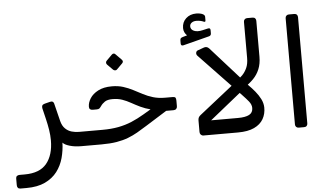

<svg xmlns="http://www.w3.org/2000/svg" viewBox="-113 -920 2190 1276"><g transform="rotate(-5 982.0 -281.5)"><path d="M-26.3 247.1Q-38.1 247.1 -43.8 240.6Q-49.4 234.2 -49.4 222.3V178.6Q-49.4 167.3 -42.8 161.8Q-36.2 156.2 -23.7 156.2H9.6Q110 156.2 156.3 99.5Q202.5 42.9 202.5 -55.1Q202.5 -88.6 196.7 -125.1Q190.9 -161.6 181.7 -199.6L164.6 -270.7Q162.2 -282.1 165.8 -289.7Q169.4 -297.2 183.1 -300.8L218 -309.6Q228.9 -312.1 234 -310.2Q239.2 -308.2 242.3 -303.3Q245.4 -298.4 246.7 -291.3L275.2 -176.4Q283.4 -144.2 302.1 -126Q320.7 -107.7 344.8 -100.9Q368.8 -94.1 393.4 -94.1H413Q430.4 -94.1 430.4 -79.1V-28.1Q430.4 1.9 400.4 1.9Q356.8 1.9 323 -8.2Q289.1 -18.3 277.6 -32.7Q276.2 19.2 262.7 69.1Q249.1 119 218.8 159.1Q188.4 199.1 138 223.1Q87.6 247.1 13.2 247.1Z M400 1.9Q385 1.9 385 -13.1V-64.1Q385 -94.1 415 -94.1H550.1Q608.9 -94.1 656.5 -103.1Q704.1 -112.2 746.1 -129.8Q788.1 -147.5 830.9 -172.9L927.2 -229.8L1004 -196.2L841.6 -94.6Q808.2 -73.4 778 -56.1Q747.9 -38.8 713.9 -25.7Q679.9 -12.6 636.7 -5.3Q593.4 1.9 534.4 1.9ZM977.6 -182.9V-190.6Q924.1 -190.6 884.3 -200.7Q844.5 -210.7 813.4 -225.7Q782.4 -240.7 755 -256.1Q727.7 -271.4 699 -281.6Q670.2 -291.7 634.1 -291.7Q600.4 -291.7 582.7 -279.8Q564.9 -267.9 554 -251.4Q547.4 -241.9 541.8 -237.2Q536.2 -232.6 522.6 -232.6H497.6Q473.4 -232.6 473.4 -254.4Q473.4 -282.2 491.1 -310.3Q508.7 -338.4 545.3 -357.6Q581.9 -376.8 636.7 -376.8Q678.6 -376.8 712.4 -366.1Q746.1 -355.4 776.4 -339.7Q806.7 -324.1 837.4 -308Q868.1 -291.9 903.6 -281.2Q939.2 -270.5 984.7 -270.5H1033.3Q1047.9 -270.5 1052.2 -264.6Q1056.4 -258.7 1056.4 -244.4V-206.8Q1056.4 -196.1 1049.9 -189.5Q1043.3 -182.9 1031.6 -182.9ZM680.5 -484.7Q675.7 -480 668.5 -480.5Q661.3 -481 655.7 -485.7L617.6 -523.9Q612.6 -529.7 612.6 -536.7Q612.6 -543.7 617.6 -548.7L655.7 -586.9Q661.3 -592.4 668 -592.5Q674.7 -592.6 679.5 -586.9L717.3 -548.7Q731.2 -535.4 718.7 -522.9Z M1211.2 1.9Q1191.2 -4.1 1191.2 -24.1V-100.2Q1191.2 -111.5 1194.7 -119.2Q1198.1 -127 1207.6 -134.7L1447.7 -324.6L1499.1 -274.6L1275 -94.1H1453.9Q1503.7 -94.1 1529 -107.5Q1554.3 -120.9 1554.3 -152.3Q1554.3 -175.1 1536.3 -197.1Q1518.2 -219.1 1499.4 -238.6L1222.8 -528.3Q1213.3 -537.6 1214.9 -549Q1216.6 -560.4 1226.2 -564.6L1266.8 -579.3Q1276.5 -583.5 1286.1 -581.7Q1295.7 -579.9 1304.1 -570.8L1541.6 -305.2Q1564.5 -282.7 1585.1 -257.5Q1605.7 -232.3 1619.6 -205.2Q1633.4 -178 1634.2 -149.3Q1635.1 -106.4 1615.6 -72Q1596.1 -37.6 1554.2 -17.8Q1512.4 1.9 1445.7 1.9ZM1516.9 -294.2 1465.7 -340Q1487.4 -354.9 1506.2 -373.9Q1524.9 -392.9 1537.1 -420Q1549.3 -447.1 1549.3 -486.6V-727Q1549.3 -737 1555.8 -743.5Q1562.3 -750 1572.3 -750H1608.7Q1619.7 -750 1625.7 -743.5Q1631.7 -737 1631.7 -727V-486.7Q1631.7 -440.3 1616.9 -404.6Q1602.1 -368.8 1576 -342.1Q1549.9 -315.3 1516.9 -294.2ZM1135.1 -606.8Q1125.9 -604.8 1121.8 -608.6Q1117.7 -612.4 1117.7 -620.2V-638.6Q1117.7 -651.1 1121.8 -655.2Q1125.9 -659.2 1135.4 -662.1L1164.9 -670.7Q1155.4 -678.9 1148.9 -691.9Q1142.4 -704.9 1142.4 -720.9Q1142.4 -760 1169.3 -784.9Q1196.2 -809.9 1238.2 -809.9Q1251.4 -809.9 1263.6 -807.3Q1275.8 -804.7 1283 -800.5Q1295.2 -793.5 1295.2 -783.3V-759.4Q1295.2 -746.4 1284 -751.2Q1272.8 -756.4 1260.1 -758.9Q1247.4 -761.4 1235.2 -761.4Q1215.2 -761.4 1203 -752.2Q1190.7 -743.1 1190.7 -728.1Q1190.7 -706.8 1212.9 -697.1Q1235.1 -687.4 1271.2 -695.8L1304.4 -703.4Q1315.4 -706.2 1319.5 -702.8Q1323.6 -699.4 1323.6 -690.2V-670.2Q1323.6 -655.8 1310.4 -651.8Z M1850.4 5Q1840.4 5 1833.9 -1.5Q1827.4 -8 1827.4 -18V-727Q1827.4 -737 1833.9 -743.5Q1840.4 -750 1850.4 -750H1886.9Q1897.9 -750 1903.9 -743.5Q1909.9 -737 1909.9 -727V-18Q1909.9 -8 1903.9 -1.5Q1897.9 5 1886.9 5Z"/></g></svg>

Font: Rubik Light
Style: Regular
Weight: 300
Designer: Hubert and Fischer
Foundry: Hubert and Fischer
Version: Version 2.300;gftools[0.9.30]